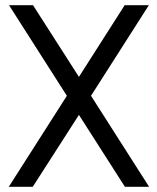

<svg xmlns="http://www.w3.org/2000/svg" viewBox="-20 -720 607 740"><path d="M460.5 -700 284.2 -423.7 107.2 -700H14.8L237.7 -350.8L13.8 0H106.2L284.2 -277.2L461.5 0H554.7L330.8 -350.8L553.7 -700Z"/></svg>

Font: Unageo Variable
Style: Regular
Weight: 300
Designer: Richard Sepsi
Foundry: Richard Sepsi
Version: Version 2.200